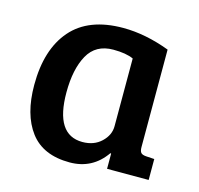

<svg xmlns="http://www.w3.org/2000/svg" viewBox="-84 -607 734 709"><g transform="rotate(15 283.5 -252.5)"><path d="M482 -483V-111Q482 -95 487.5 -89Q493 -83 507 -82L539 -80V0H380V-58L377 -59Q327 13 240 13Q138 13 89 -52Q40 -117 40 -230Q40 -366 106 -442Q172 -518 304 -518Q389 -518 482 -483ZM366 -159V-418Q338 -431 289 -431Q222 -431 192 -377Q162 -323 162 -234Q162 -72 266 -72Q310 -72 338 -98.5Q366 -125 366 -159Z"/></g></svg>

Font: Bree Serif
Style: Regular
Weight: 400
Designer: Veronika Burian, Jos Scaglione
Foundry: TypeTogether
Version: Version 1.002